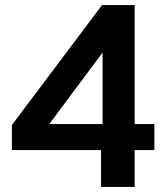

<svg xmlns="http://www.w3.org/2000/svg" viewBox="-20 -740 655 760"><path d="M380 0V-190L386 -210V-621L436 -599L140 -202L83 -249H591V-146H27V-245L384 -720H513V0Z"/></svg>

Font: Instrument Sans SemiBold
Style: Regular
Weight: 600
Designer: Rodrigo Fuenzalida
Foundry: fragTYPE
Version: Version 1.000;gftools[0.9.28]